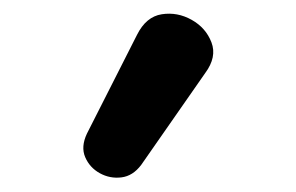

<svg xmlns="http://www.w3.org/2000/svg" viewBox="-20 -798 426 276"><path d="M183 -561Q171 -545 154.5 -543Q138 -541 123.5 -549Q109 -557 102.5 -572Q96 -587 105 -606L177 -748Q190 -774 212.5 -777.5Q235 -781 255.5 -769.5Q276 -758 284 -737Q292 -716 275 -693Z"/></svg>

Font: Chiron GoRound TC
Style: Bold
Weight: 700
Designer: Ryoko NISHIZUKA 西塚涼子 (kana, bopomofo & ideographs); Paul D. Hunt (Latin, Greek & Cyrillic); Sandoll Communications 산돌커뮤니
Foundry: Adobe
Version: Version 1.000;hotconv 1.1.1;makeotfexe 2.6.0